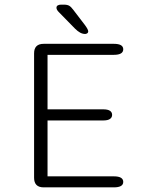

<svg xmlns="http://www.w3.org/2000/svg" viewBox="-20 -808 659 828"><path d="M511.5 -595.5Q511.5 -571.5 471 -571.5H185V-336.5H424.5Q445 -336.5 454.2 -330.2Q463.5 -324 463.5 -312.5Q463.5 -301.5 454.2 -295Q445 -288.5 424.5 -288.5H185V-47.5H471Q511.5 -47.5 511.5 -23.5Q511.5 0 471 0H168.5Q127 0 127 -41.5V-578Q127 -619 168.5 -619H471Q511.5 -619 511.5 -595.5ZM347 -661.5Q336.5 -661.5 325.8 -667.2Q315 -673 303.5 -684.5L235 -754.5Q223.5 -765.5 223.5 -774.5Q223.5 -781.5 229.2 -784.8Q235 -788 243.5 -788H254.5Q270.5 -788 278.8 -783Q287 -778 296.5 -765L345.5 -701Q360.5 -681 360.5 -672.5Q360.5 -667 356 -664.2Q351.5 -661.5 347 -661.5Z"/></svg>

Font: Sono Monospace Light
Style: Regular
Weight: 300
Version: Version 2.112